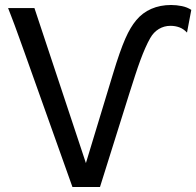

<svg xmlns="http://www.w3.org/2000/svg" viewBox="-20 -745 782 765"><path d="M322.3 -95.2 429.7 -449.2Q444.3 -497.6 456.3 -531.7Q468.3 -565.9 479.2 -590.8Q490.2 -615.7 500.5 -632.8Q510.7 -649.9 522.5 -664.1Q547.4 -694.3 582.8 -709.7Q618.2 -725.1 661.6 -725.1Q683.1 -725.1 704.6 -720.7Q726.1 -716.3 742.2 -705.6L725.1 -615.2Q711.4 -629.9 694.8 -636Q678.2 -642.1 659.2 -642.1Q633.8 -642.1 612.8 -629.4Q591.8 -616.7 578.6 -593.3Q568.8 -576.2 559.1 -554.2Q549.3 -532.2 539.3 -505.1Q529.3 -478 518.6 -445.1Q507.8 -412.1 495.6 -373.5L378.4 0H268.6L78.1 -534.7Q65.4 -569.8 55.9 -596.4Q46.4 -623 38.6 -644Q30.8 -665 24.4 -681.4Q18.1 -697.8 12.2 -712.9H117.2Z"/></svg>

Font: Andika FrenchTight
Style: Regular
Weight: 400
Designer: Victor Gaultney, Annie Olsen, Julie Remington, Don Collingsworth, Eric Hays, Becca Hirsbrunner
Foundry: SIL International
Version: Version 5.000 ; Dig1 Dig4Opn Dig7 LnSpcTght